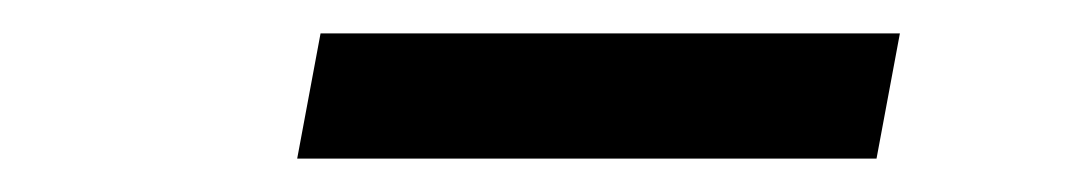

<svg xmlns="http://www.w3.org/2000/svg" viewBox="-20 -733 640 115"><path d="M158 -638 172 -713H519L505 -638Z"/></svg>

Font: Montserrat Thin SemiBold
Style: Italic
Weight: 600
Italic angle: -11.3°
Version: Version 9.000